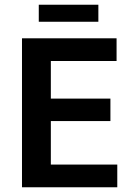

<svg xmlns="http://www.w3.org/2000/svg" viewBox="-20 -792 552 812"><path d="M73 -630H473V-534H195V-375H447V-280H195V-96H476V0H73ZM396 -772V-700H144V-772Z"/></svg>

Font: Mukta SemiBold
Style: Regular
Weight: 600
Designer: Girish Dalvi and Yashodeep Gholap
Foundry: Ek Type
Version: Version 2.538;PS 1.002;hotconv 16.6.51;makeotf.lib2.5.65220;